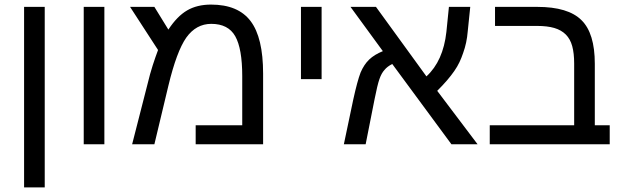

<svg xmlns="http://www.w3.org/2000/svg" viewBox="-20 -629 2713 837"><path d="M85 -599H175V188H85Z M345 -599H435V0H345Z M900 -609Q1018 -609 1072.5 -537Q1127 -465 1127 -308V0H833V-83H1036V-297Q1036 -417 1005.5 -471Q975 -525 901 -525Q835 -525 792 -465Q750 -405 714 -255L653 0H556L623 -262Q634 -308 646 -345Q658 -382 669 -411L547 -599H653L714 -500Q752 -558 795.5 -583.5Q839 -609 900 -609Z M1292 -599H1382V-284H1292Z M1508 -599H1619L1839 -296Q1912 -363 1926 -490L1937 -599H2030L2019 -492Q2015 -442 1999 -398Q1992 -377 1983 -358Q1974 -339 1960.5 -319.5Q1947 -300 1929 -279Q1911 -258 1886 -233L2062 0H1948L1690 -350Q1668 -339 1656 -324Q1643 -310 1634 -284Q1625 -258 1613 -197L1574 0H1479L1520 -195Q1538 -277 1552 -313Q1567 -348 1589.5 -369.5Q1612 -391 1649 -406Z M2138 -516V-599H2322Q2457 -599 2515 -541Q2573 -484 2573 -351V-83H2638V0H2115V-83H2483V-352Q2483 -397 2474.5 -428Q2466 -459 2446.5 -478.5Q2427 -498 2396.5 -507Q2366 -516 2321 -516Z"/></svg>

Font: Libra Sans
Style: Regular
Weight: 400
Foundry: Context Ltd
Version: Version 1.000; ttfautohint (v1.3)